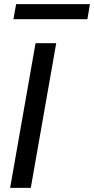

<svg xmlns="http://www.w3.org/2000/svg" viewBox="-20 -909 455 929"><path d="M29 0 152 -700H252L129 0ZM45 -816 58 -889H415L403 -816Z"/></svg>

Font: DM Sans 16pt Medium
Style: Italic
Weight: 500
Italic angle: -10°
Version: Version 4.004;gftools[0.9.30]